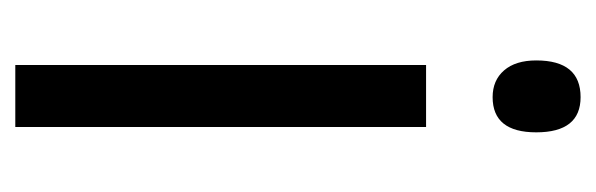

<svg xmlns="http://www.w3.org/2000/svg" viewBox="-284 -495 779 251"><g transform="rotate(90 105.5 -369.5)"><path d="M107 -739Q153 -739 153 -681Q153 -624 107 -624Q85 -624 72 -639Q59 -654 59 -681Q59 -739 107 -739ZM146 -537V0H65V-537Z"/></g></svg>

Font: Noto Sans Myanmar ExtraCondensed
Style: Regular
Weight: 400
Width: 2
Designer: Monotype Design Team
Foundry: Monotype Imaging Inc.
Version: Version 2.107; ttfautohint (v1.8.4.7-5d5b)